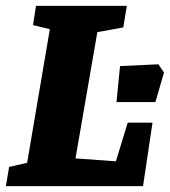

<svg xmlns="http://www.w3.org/2000/svg" viewBox="-39 -631 576 651"><path d="M478 -215 446 0H-19L-8 -65L53 -79L130 -532L73 -546L83 -611H391L379 -538L291 -522L217 -94L354 -84L394 -215ZM368 -407 498 -413 517 -385 488 -285H356Z"/></svg>

Font: Grenze ExtraBold
Style: Italic
Weight: 800
Italic angle: -10°
Designer: Renata Polastri
Foundry: Omnibus-Type
Version: Version 1.002; ttfautohint (v1.8)